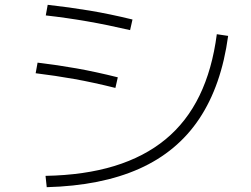

<svg xmlns="http://www.w3.org/2000/svg" viewBox="-20 -764 1040 797"><path d="M169 -34Q331 -37 455 -75Q579 -113 667 -185.5Q755 -258 808 -367Q861 -476 880 -622L927 -615Q899 -409 807.5 -271.5Q716 -134 558 -63.5Q400 7 174 13ZM459 -399Q367 -422 288.5 -436Q210 -450 128 -460L136 -504Q220 -494 298.5 -480Q377 -466 469 -443ZM520 -639Q425 -661 341.5 -675.5Q258 -690 170 -700L178 -744Q268 -734 352 -720Q436 -706 530 -683Z"/></svg>

Font: M PLUS 1 Light
Style: Regular
Weight: 300
Designer: Coji Morishita
Foundry: UNDERFOREST DESIGN
Version: Version 1.001